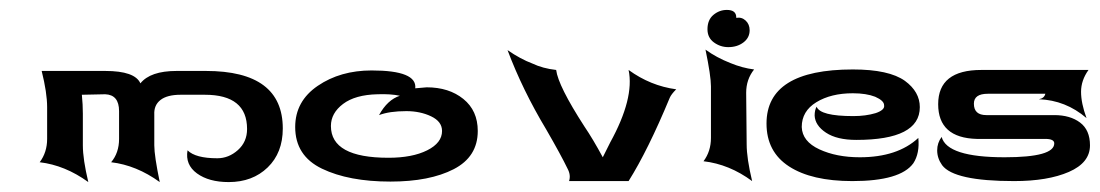

<svg xmlns="http://www.w3.org/2000/svg" viewBox="-20 -365 2217 387"><path d="M64 -222H192Q252 -222 263 -197Q283 -222 336 -222H395Q550 -222 550 -106Q550 -57 519.5 -27.5Q489 2 441 2Q401 2 377 -15.5Q353 -33 358 -62Q374 -46 418 -46Q441 -46 459.5 -62.5Q478 -79 478 -105Q478 -174 393 -174H344Q317 -174 303.5 -163.5Q290 -153 291 -134V-72Q291 -51 302 2Q255 -32 204 -38Q220 -57 220 -85V-141Q220 -174 192 -175L145 -174Q147 -154 147 -136V-72Q147 -44 158 2Q111 -32 60 -38Q75 -58 75 -85V-149Q75 -178 64 -222Z M575 -109Q575 -161 620.5 -192Q666 -223 729 -223Q775 -223 797 -214Q819 -205 817 -187Q839 -189 840 -189Q885 -189 914 -165.5Q943 -142 943 -101Q943 -49 894.5 -24Q846 1 767 1Q683 1 629 -25Q575 -51 575 -109ZM744 -133Q761 -164 786 -172Q767 -176 741 -175Q696 -174 671.5 -155.5Q647 -137 647 -111Q647 -47 763 -47Q811 -47 841 -62Q871 -77 871 -101Q871 -120 849 -130.5Q827 -141 799 -141Q765 -141 744 -133Z M1003 -264Q1033 -184 1081 -104Q1111 -52 1124 -25Q1131 -12 1127 0H1247Q1286 -62 1330 -168Q1333 -175 1343 -185Q1291 -192 1247 -224Q1259 -167 1210 -78Q1210 -78 1195 -48Q1175 -85 1158 -110Q1105 -192 1101 -224Q1074 -227 1053 -237Q1029 -246 1003 -264Z M1413 -87V-191Q1413 -212 1402 -265Q1424 -249 1452 -238Q1476 -228 1500 -225Q1484 -205 1484 -178L1485 -74Q1485 -46 1496 0Q1450 -34 1398 -40Q1413 -60 1413 -87ZM1464 -329V-330Q1464 -345 1445 -345Q1430 -345 1418 -335Q1406 -325 1406 -306Q1406 -289 1419 -279.5Q1432 -270 1448 -270Q1466 -270 1478.5 -279.5Q1491 -289 1491 -304Q1491 -316 1483 -323.5Q1475 -331 1464 -329Z M1596 -109Q1596 -141 1625.5 -159Q1655 -177 1699 -177Q1726 -177 1744 -170Q1762 -162 1762 -153Q1763 -148 1758.5 -144Q1754 -140 1745 -137Q1725 -131 1700 -131Q1633 -131 1626 -150Q1622 -143 1622 -132Q1623 -112 1645 -97.5Q1667 -83 1706 -83Q1834 -83 1834 -149Q1834 -180 1804 -202Q1772 -225 1699 -225Q1525 -225 1525 -116Q1525 -59 1570.5 -29.5Q1616 0 1698 0Q1795 0 1821 -36Q1834 -56 1831 -87Q1789 -48 1713 -48Q1666 -48 1631.5 -64Q1597 -80 1596 -109Z M2011 -176H2087Q2085 -167 2074 -165Q2128 -163 2170 -127Q2159 -157 2159 -180Q2159 -203 2174 -224H1958Q1871 -224 1871 -155Q1871 -87 1949 -85H2083H2087Q2105 -85 2105 -76Q2105 -48 2005 -48Q1889 -48 1878 -89Q1869 -77 1869 -62Q1869 -46 1879 -32Q1903 0 2024 0Q2092 0 2134.5 -18.5Q2177 -37 2177 -72Q2177 -103 2157 -118Q2137 -133 2105 -133H1968Q1943 -133 1943 -156Q1943 -176 1971 -176Z"/></svg>

Font: RIT Indira
Style: Bold
Weight: 700
Designer: Sudheer S
Version: 0.9